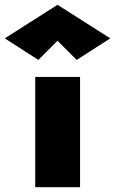

<svg xmlns="http://www.w3.org/2000/svg" viewBox="-98 -781 480 801"><path d="M142 -611 62 -531 -78 -621 142 -761 362 -621 222 -531ZM49 -460H236V0H49Z"/></svg>

Font: Jost* Black
Style: Regular
Weight: 900
Version: Version 3.7